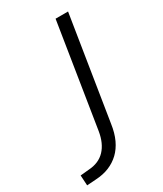

<svg xmlns="http://www.w3.org/2000/svg" viewBox="-292 -553 691 813"><g transform="rotate(-30 53.5 -146.0)"><path d="M-115 193 -118 143 -76 139Q-26 136 3.5 105Q33 74 42 19L122 -485H183L103 18Q97 60 82.5 91Q68 122 46 143Q24 164 -5 176Q-34 188 -71 190Z"/></g></svg>

Font: Nunito Sans 12pt Light
Style: Italic
Weight: 300
Italic angle: -9°
Designer: Vernon Adams
Foundry: Vernon Adams
Version: Version 3.101;gftools[0.9.27]